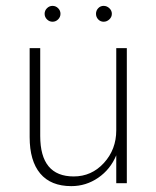

<svg xmlns="http://www.w3.org/2000/svg" viewBox="-20 -624 533 654"><path d="M140 -558Q132 -566 132 -577Q132 -588 140 -596Q148 -604 159 -604Q170 -604 178 -596Q186 -588 186 -577Q186 -566 178 -558Q170 -550 159 -550Q148 -550 140 -558ZM314.5 -558Q307 -566 307 -577Q307 -588 314.5 -596Q322 -604 333 -604Q344 -604 352.5 -596Q361 -588 361 -577Q361 -566 352.5 -558Q344 -550 333 -550Q322 -550 314.5 -558ZM117 -161Q117 -23 231 -23Q292 -23 334 -69Q376 -115 376 -180V-460H412V0H376V-95Q356 -47 314.5 -18.5Q273 10 223 10Q153 10 117 -33Q81 -76 81 -157V-460H117Z"/></svg>

Font: Renner
Style: Thin
Weight: 200
Version: Version 003.000 ; ttfautohint (v0.97) -l 8 -r 50 -G 200 -x 1